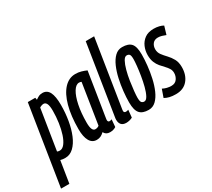

<svg xmlns="http://www.w3.org/2000/svg" viewBox="-212 -1055 1748 1581"><g transform="rotate(-30 662.5 -265.0)"><path d="M-41 210 78 -544H149L153 -523Q165 -532 181 -540.5Q197 -549 219 -549Q262 -549 282.5 -509.5Q303 -470 303 -387Q303 -312 291 -241.5Q279 -171 255.5 -114.5Q232 -58 197 -24.5Q162 9 117 9Q103 9 92 7.5Q81 6 71 3L38 210ZM108 -66Q133 -66 154 -93Q175 -120 190 -165.5Q205 -211 213 -267Q221 -323 221 -379Q221 -426 211 -446.5Q201 -467 182 -467Q174 -467 162.5 -463Q151 -459 144 -454L83 -71Q93 -66 108 -66Z M541 10Q503 10 487 -22Q472 -7 455 1.5Q438 10 416 10Q373 10 350.5 -29.5Q328 -69 328 -142Q328 -267 353 -358.5Q378 -450 424 -499.5Q470 -549 532 -549Q561 -549 587 -541.5Q613 -534 635 -524Q616 -403 603.5 -324Q591 -245 583.5 -199Q576 -153 572.5 -130.5Q569 -108 568 -100.5Q567 -93 567 -91Q567 -71 584 -71Q593 -71 605 -76L599 -6Q575 10 541 10ZM485 -84 545 -467Q536 -472 523 -472Q493 -472 468 -431.5Q443 -391 428 -319Q413 -247 413 -154Q413 -72 449 -72Q469 -72 485 -84Z M742 -740H822L725 -126Q723 -113 721.5 -104Q720 -95 720 -89Q720 -71 739 -71Q749 -71 763 -76L756 -5Q744 2 727.5 6Q711 10 697 10Q665 10 650 -7Q635 -24 635 -53Q635 -65 638 -81Z M910 10Q852 10 825.5 -20Q799 -50 799 -124Q799 -171 805 -228Q811 -285 823.5 -341Q836 -397 856.5 -444Q877 -491 906.5 -519.5Q936 -548 976 -548Q1035 -548 1061 -519Q1087 -490 1087 -415Q1087 -368 1081 -311Q1075 -254 1062.5 -197.5Q1050 -141 1029.5 -94Q1009 -47 979.5 -18.5Q950 10 910 10ZM912 -68Q931 -68 946.5 -97Q962 -126 973.5 -170.5Q985 -215 993 -264Q1001 -313 1005 -354Q1009 -395 1009 -415Q1009 -451 1000 -460.5Q991 -470 975 -470Q956 -470 940.5 -441.5Q925 -413 913 -368.5Q901 -324 893.5 -275Q886 -226 882 -185Q878 -144 878 -124Q878 -89 887 -78.5Q896 -68 912 -68Z M1063 -14 1089 -88Q1127 -68 1170 -68Q1206 -68 1224 -93.5Q1242 -119 1242 -150Q1242 -174 1230.5 -192.5Q1219 -211 1201.5 -229Q1184 -247 1166.5 -267.5Q1149 -288 1137.5 -316.5Q1126 -345 1126 -385Q1126 -426 1142 -463.5Q1158 -501 1191 -525Q1224 -549 1277 -549Q1304 -549 1328 -543Q1352 -537 1366 -528L1343 -451Q1326 -458 1307.5 -463.5Q1289 -469 1271 -469Q1238 -469 1221 -447.5Q1204 -426 1204 -395Q1204 -365 1221.5 -341.5Q1239 -318 1262.5 -293.5Q1286 -269 1303.5 -237.5Q1321 -206 1321 -160Q1321 -85 1281 -37.5Q1241 10 1168 10Q1134 10 1109 4Q1084 -2 1063 -14Z"/></g></svg>

Font: Georama Extra Condensed Medium
Style: Italic
Weight: 500
Width: 2
Italic angle: -9°
Designer: Jean-Baptiste Levee
Foundry: Production Type
Version: Version 1.000